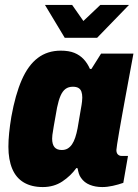

<svg xmlns="http://www.w3.org/2000/svg" viewBox="-20 -745 560 777"><path d="M153 12Q108 12 76.5 -6.5Q45 -25 29.5 -62Q14 -99 14 -151Q14 -177 17 -207Q20 -237 26 -273Q42 -362 68 -421.5Q94 -481 133 -510.5Q172 -540 226 -540Q259 -540 281 -531Q303 -522 318.5 -505.5Q334 -489 344 -466H350L389 -528H520L496 -398Q492 -376 486 -344Q480 -312 474 -278Q468 -244 462.5 -213Q457 -182 454 -161.5Q451 -141 451 -138Q451 -126 457 -120Q463 -114 472 -114H498L479 -5Q459 2 436.5 7Q414 12 394 12Q366 12 343.5 3Q321 -6 308 -25Q302 -33 299 -43Q296 -53 294 -64L289 -65Q266 -33 232 -10.5Q198 12 153 12ZM230 -138Q244 -138 254 -144Q264 -150 271.5 -161Q279 -172 284.5 -188.5Q290 -205 294 -226Q302 -275 306.5 -299.5Q311 -324 312 -334.5Q313 -345 313 -350Q313 -364 309.5 -374Q306 -384 297.5 -389Q289 -394 275 -394Q257 -394 245 -385Q233 -376 225 -357.5Q217 -339 211 -310Q202 -259 197.5 -234Q193 -209 192 -199Q191 -189 191 -184Q191 -161 200.5 -149.5Q210 -138 230 -138ZM502 -725 373 -592H242L162 -725H272L335 -635H291L386 -725Z"/></svg>

Font: Archivo Condensed Black
Style: Italic
Weight: 900
Width: 3
Italic angle: -10°
Designer: Hector Gatti
Foundry: Omnibus-Type
Version: Version 2.001